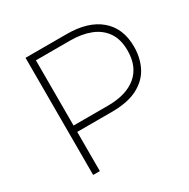

<svg xmlns="http://www.w3.org/2000/svg" viewBox="-158 -846 980 993"><g transform="rotate(-30 332.0 -350.0)"><path d="M160.5 0H120.5V-699.5H366.5Q494.5 -699.5 565 -639.2Q635.5 -579 635.5 -469.5Q635.5 -403.5 608.8 -350.2Q582 -297 523 -265.5Q464 -234 366.5 -234H160.5ZM365.5 -272Q476 -272 536.2 -322.5Q596.5 -373 596.5 -469Q596.5 -536 567 -578.5Q537.5 -621 485.5 -641.2Q433.5 -661.5 365.5 -661.5H160.5V-272Z"/></g></svg>

Font: Argentum Novus ExtraLight
Style: Regular
Weight: 250
Designer: Julieta Ulanovsky (font) & Cristiano Sobral (main changes)
Foundry: Julieta Ulanovsky (font) & Cristiano Sobral (main changes)
Version: Version 3.00;November 27, 2020;FontCreator 13.0.0.2655 64-bi